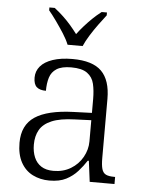

<svg xmlns="http://www.w3.org/2000/svg" viewBox="-54 -810 651 864"><g transform="rotate(5 271.0 -378.0)"><path d="M201 10Q160 10 126 -7Q92 -24 72.5 -59.5Q53 -95 53 -148Q53 -228 109.5 -265.5Q166 -303 283 -307L366 -310V-372Q366 -411 359 -441Q352 -471 328 -488.5Q304 -506 256 -506Q213 -506 190 -491.5Q167 -477 159 -451Q151 -425 151 -391Q123 -391 109 -403.5Q95 -416 95 -446Q95 -475 113.5 -497Q132 -519 169 -531.5Q206 -544 258 -544Q349 -544 389.5 -503.5Q430 -463 430 -379V-112Q430 -80 435 -62.5Q440 -45 453 -38.5Q466 -32 491 -32H495V0H383L371 -94H366Q350 -69 328.5 -45Q307 -21 277 -5.5Q247 10 201 10ZM216 -35Q260 -35 294 -55.5Q328 -76 347 -110Q366 -144 366 -181V-277L292 -274Q226 -272 188 -256Q150 -240 134 -212Q118 -184 118 -145Q118 -113 128.5 -88Q139 -63 160.5 -49Q182 -35 216 -35ZM230 -606Q221 -629 204 -655.5Q187 -682 168.5 -708Q150 -734 134 -753V-766H158Q180 -749 198.5 -731.5Q217 -714 233 -695.5Q249 -677 264 -657Q279 -677 295.5 -695.5Q312 -714 330 -731.5Q348 -749 370 -766H394V-753Q379 -734 360 -708Q341 -682 324.5 -655.5Q308 -629 298 -606Z"/></g></svg>

Font: Noto Serif Hebrew Light
Style: Regular
Weight: 300
Version: Version 2.003